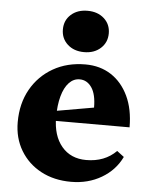

<svg xmlns="http://www.w3.org/2000/svg" viewBox="-54 -795 678 855"><g transform="rotate(5 285.0 -367.5)"><path d="M295.2 15.2Q219 15.2 160.7 -16Q102.4 -47.2 69.2 -102.6Q36 -158 36 -229.2Q36 -312.4 71.6 -375.7Q107.2 -439 170 -475.1Q232.8 -511.2 314.6 -511.2Q380.2 -511.2 429.3 -479.4Q478.4 -447.6 506.3 -388.9Q534.2 -330.2 534.2 -249.2H152V-285.2L369 -323Q369 -382.4 348.3 -412.6Q327.6 -442.8 294.4 -442.8Q267.4 -442.8 246.9 -421.2Q226.4 -399.6 215.4 -359.5Q204.4 -319.4 204.4 -265.2Q204.4 -183.2 244.6 -135.3Q284.8 -87.4 354.2 -87.4Q436.6 -87.4 488.6 -139.6L520.2 -115.6Q491.4 -55.4 431.5 -20.1Q371.6 15.2 295.2 15.2ZM303 -565.2Q257.6 -565.2 229 -591.2Q200.4 -617.2 200.4 -657.9Q200.4 -698.6 229 -724.3Q257.6 -750 303 -750Q348.4 -750 377 -724.2Q405.6 -698.4 405.6 -657.9Q405.6 -617.4 377 -591.3Q348.4 -565.2 303 -565.2Z"/></g></svg>

Font: Platypi Light
Style: Regular
Weight: 300
Designer: David Sargent
Foundry: Bolt Cutter Type
Version: Version 1.200